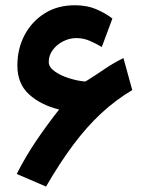

<svg xmlns="http://www.w3.org/2000/svg" viewBox="-20 -680 547 723"><path d="M202.6 -267.6Q133.3 -284.7 89.4 -324.7Q45.4 -364.7 45.4 -433.6Q45.4 -496.1 72.3 -547.4Q99.1 -598.6 147.7 -629.4Q196.3 -660.2 261.7 -660.2Q306.6 -660.2 340.3 -646.2Q374 -632.3 403.3 -610.4L363.3 -502.9Q343.3 -515.1 318.8 -525.9Q294.4 -536.6 267.1 -536.6Q241.7 -536.6 217.8 -524.4Q193.8 -512.2 178.7 -491.9Q163.6 -471.7 163.6 -446.8Q163.6 -427.2 185.8 -411.4Q208 -395.5 239.7 -385.5Q271.5 -375.5 299.8 -373Q300.8 -373 304.2 -374.8Q307.6 -376.5 308.1 -377Q343.8 -399.4 374.8 -420.7Q405.8 -441.9 444.8 -461.4L478 -340.8Q415 -303.2 361.1 -253.2Q307.1 -203.1 256.6 -135.7Q206.1 -68.4 153.3 22.5L43 -24.9Q75.7 -89.8 116.9 -150.6Q158.2 -211.4 202.6 -267.6Z"/></svg>

Font: Vazirmatn UI
Style: Bold
Weight: 700
Designer: Saber Rastikerdar
Foundry: Saber Rastikerdar
Version: Version 33.003